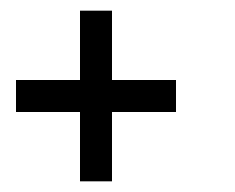

<svg xmlns="http://www.w3.org/2000/svg" viewBox="-20 -420 440 360"><path d="M130 -400H190V-270H310V-210H190V-80H130V-210H10V-270H130Z"/></svg>

Font: SOV_Station
Style: Bold
Weight: 700
Version: Version 1.00